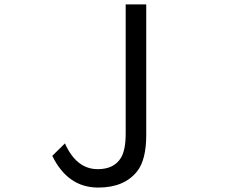

<svg xmlns="http://www.w3.org/2000/svg" viewBox="-20 -805 1040 866"><path d="M546.9 -202.1V-785.2H639.6V-196.3Q639.6 -83.5 598.1 -31.7Q540 41 422.9 41Q285.6 41 215.8 -102.1L272.9 -158.2Q324.7 -42 420.9 -42Q493.7 -42 524.9 -92.3Q546.9 -127.4 546.9 -202.1Z"/></svg>

Font: FORM UDPGothic
Style: Regular
Weight: 400
Foundry: Pronama LLC
Version: Version 1.05101